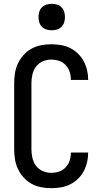

<svg xmlns="http://www.w3.org/2000/svg" viewBox="-20 -974 540 1002"><path d="M247 8Q221 8 194.5 3Q168 -2 144.5 -15Q121 -28 103 -48Q85 -68 73.5 -92.5Q62 -117 58 -143.5Q54 -170 54 -196V-539Q54 -565 58 -591.5Q62 -618 73.5 -642.5Q85 -667 103 -687Q121 -707 144.5 -720Q168 -733 194.5 -738Q221 -743 247 -743Q272 -743 297 -739Q322 -735 344.5 -724Q367 -713 385.5 -695.5Q404 -678 416 -656Q428 -634 434 -609.5Q440 -585 440 -560V-557H350V-558Q350 -579 343.5 -599Q337 -619 322.5 -634.5Q308 -650 288 -656.5Q268 -663 247 -663Q224 -663 202.5 -653.5Q181 -644 167.5 -625.5Q154 -607 149 -584.5Q144 -562 144 -539V-196Q144 -173 149 -150.5Q154 -128 167.5 -109.5Q181 -91 202.5 -81.5Q224 -72 247 -72Q268 -72 288 -78.5Q308 -85 322.5 -100.5Q337 -116 343.5 -136Q350 -156 350 -177V-178H440V-175Q440 -150 434 -125.5Q428 -101 416 -79Q404 -57 385.5 -39.5Q367 -22 344.5 -11Q322 0 297 4Q272 8 247 8ZM250 -816Q236 -816 222.5 -820Q209 -824 199 -834Q189 -844 185 -857.5Q181 -871 181 -885Q181 -899 185 -912.5Q189 -926 199 -936Q209 -946 222.5 -950Q236 -954 250 -954Q264 -954 277.5 -950Q291 -946 301 -936Q311 -926 315 -912.5Q319 -899 319 -885Q319 -871 315 -857.5Q311 -844 301 -834Q291 -824 277.5 -820Q264 -816 250 -816Z"/></svg>

Font: Iosevka Curly Medium
Style: Regular
Weight: 500
Monospace: yes
Designer: Belleve Invis
Foundry: Belleve Invis
Version: Version 22.1.2; ttfautohint (v1.8.4)